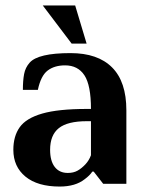

<svg xmlns="http://www.w3.org/2000/svg" viewBox="-20 -675 536 705"><path d="M29 -125Q29 -175 52.5 -208Q76 -241 135 -258Q194 -275 299 -275H314Q314 -362 290 -398.5Q266 -435 219 -435Q180 -435 155 -416Q130 -397 119 -345H64Q64 -379 68.5 -403Q73 -427 89 -445Q120 -480 239 -480Q339 -480 391.5 -427.5Q444 -375 444 -270V0H359L324 -45H319Q310 -31 291 -17Q257 10 199 10Q118 10 73.5 -26.5Q29 -63 29 -125ZM294 -72Q307 -86 314 -105V-230H299Q228 -230 196 -204.5Q164 -179 164 -125Q164 -84 181 -62Q198 -40 229 -40Q250 -40 265 -48.5Q280 -57 294 -72ZM243 -515 137 -655H256L298 -515Z"/></svg>

Font: Philosopher
Style: Bold
Weight: 700
Designer: Jovanny Lemonad
Foundry: Jovanny Lemonad
Version: Version 2.000